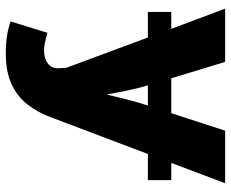

<svg xmlns="http://www.w3.org/2000/svg" viewBox="-87 -499 794 660"><g transform="rotate(90 310.0 -169.0)"><path d="M599.1 -360.8V-280.3H509.3L381.8 56.6Q365.2 100.6 338.1 134.8Q311 168.9 268.8 188.5Q226.6 208 164.1 208Q97.2 208 53.7 191.4L92.8 64.9L114.7 70.8Q161.1 83 189.2 69.1Q217.3 55.2 214.4 22.9L213.4 1L108.9 -280.3H21V-360.8H79.1L9.8 -545.9H192.9L249 -360.8H369.1L429.2 -545.9H609.9L540 -360.8ZM342.8 -280.3H273.4Q283.7 -245.6 291 -210.7Q298.3 -175.8 304.7 -138.7Q313.5 -175.8 322.5 -210.7Q331.5 -245.6 342.8 -280.3Z"/></g></svg>

Font: Inter Extra Bold
Style: Regular
Weight: 800
Designer: Rasmus Andersson
Foundry: rsms
Version: Version 4.000;git-3c8e0fc